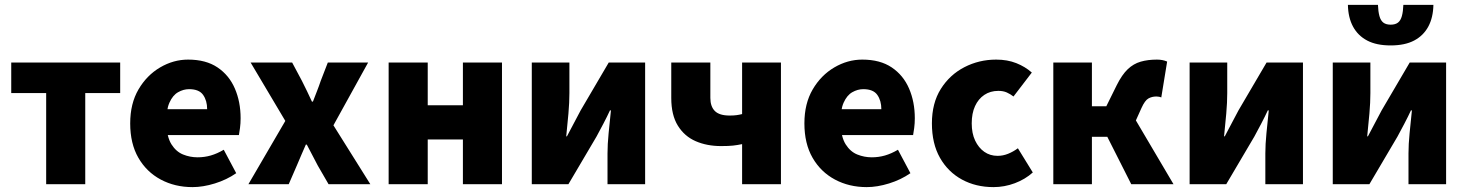

<svg xmlns="http://www.w3.org/2000/svg" viewBox="-20 -754 6001 786"><path d="M169 0V-373H26V-498H472V-373H329V0Z M768 12Q696 12 638 -19Q580 -50 546.5 -108Q513 -166 513 -249Q513 -330 547 -388Q581 -446 635.5 -478Q690 -510 750 -510Q823 -510 870.5 -478Q918 -446 941.5 -391.5Q965 -337 965 -270Q965 -249 962.5 -230Q960 -211 958 -201H638L636 -307H828Q828 -342 811.5 -365.5Q795 -389 754 -389Q731 -389 709 -376.5Q687 -364 673.5 -333.5Q660 -303 661 -249Q663 -193 682 -163Q701 -133 729.5 -121.5Q758 -110 789 -110Q817 -110 843 -117.5Q869 -125 896 -141L947 -45Q908 -18 859.5 -3Q811 12 768 12Z M997 0 1148 -259 1006 -498H1176L1216 -423Q1227 -402 1237 -380.5Q1247 -359 1257 -338H1261Q1269 -359 1277.5 -380.5Q1286 -402 1293 -423L1322 -498H1487L1345 -241L1496 0H1325L1281 -76Q1270 -97 1258.5 -119Q1247 -141 1236 -162H1232Q1223 -141 1213.5 -119.5Q1204 -98 1195 -76L1162 0Z M1571 0V-498H1731V-323H1875V-498H2035V0H1875V-183H1731V0Z M2157 0V-498H2311V-373Q2311 -335 2307 -289Q2303 -243 2298 -196H2301Q2313 -220 2329.5 -250Q2346 -280 2357 -302L2472 -498H2621V0H2467V-126Q2467 -163 2471.5 -208.5Q2476 -254 2481 -302H2477Q2466 -278 2450 -247.5Q2434 -217 2422 -195L2307 0Z M3018 0V-164Q2999 -160 2981 -158Q2963 -156 2932 -156Q2874 -156 2828 -176Q2782 -196 2755 -239.5Q2728 -283 2728 -353V-498H2888V-353Q2888 -318 2906.5 -299.5Q2925 -281 2967 -281Q2983 -281 2994.5 -282.5Q3006 -284 3018 -287V-498H3177V0Z M3528 12Q3456 12 3398 -19Q3340 -50 3306.5 -108Q3273 -166 3273 -249Q3273 -330 3307 -388Q3341 -446 3395.5 -478Q3450 -510 3510 -510Q3583 -510 3630.5 -478Q3678 -446 3701.5 -391.5Q3725 -337 3725 -270Q3725 -249 3722.5 -230Q3720 -211 3718 -201H3398L3396 -307H3588Q3588 -342 3571.5 -365.5Q3555 -389 3514 -389Q3491 -389 3469 -376.5Q3447 -364 3433.5 -333.5Q3420 -303 3421 -249Q3423 -193 3442 -163Q3461 -133 3489.5 -121.5Q3518 -110 3549 -110Q3577 -110 3603 -117.5Q3629 -125 3656 -141L3707 -45Q3668 -18 3619.5 -3Q3571 12 3528 12Z M4047 12Q3975 12 3918 -19Q3861 -50 3828 -108Q3795 -166 3795 -249Q3795 -332 3831.5 -390Q3868 -448 3928 -479Q3988 -510 4058 -510Q4104 -510 4140.5 -495.5Q4177 -481 4204 -457L4129 -359Q4116 -369 4101.5 -375.5Q4087 -382 4067 -382Q4034 -382 4009.5 -365.5Q3985 -349 3971.5 -319.5Q3958 -290 3958 -249Q3958 -208 3972 -178.5Q3986 -149 4009.5 -132.5Q4033 -116 4064 -116Q4086 -116 4107 -124.5Q4128 -133 4147 -147L4208 -48Q4177 -20 4134.5 -4Q4092 12 4047 12Z M4292 0V-498H4450V-319H4509L4552 -406Q4573 -448 4596.5 -470.5Q4620 -493 4649.5 -501.5Q4679 -510 4716 -510Q4740 -510 4758 -502L4734 -355Q4730 -357 4724.5 -358Q4719 -359 4714 -359Q4696 -359 4681.5 -351Q4667 -343 4653 -312L4630 -261L4784 0H4611L4513 -194H4450V0Z M4850 0V-498H5004V-373Q5004 -335 5000 -289Q4996 -243 4991 -196H4994Q5006 -220 5022.5 -250Q5039 -280 5050 -302L5165 -498H5314V0H5160V-126Q5160 -163 5164.5 -208.5Q5169 -254 5174 -302H5170Q5159 -278 5143 -247.5Q5127 -217 5115 -195L5000 0Z M5436 0V-498H5590V-373Q5590 -335 5586 -289Q5582 -243 5577 -196H5580Q5592 -220 5608.5 -250Q5625 -280 5636 -302L5751 -498H5900V0H5746V-126Q5746 -163 5750.5 -208.5Q5755 -254 5760 -302H5756Q5745 -278 5729 -247.5Q5713 -217 5701 -195L5586 0ZM5673 -568Q5615 -568 5577 -588Q5539 -608 5519 -645Q5499 -682 5498 -734H5621Q5622 -707 5627 -688.5Q5632 -670 5643 -661.5Q5654 -653 5673 -653Q5692 -653 5703 -661.5Q5714 -670 5719 -688.5Q5724 -707 5725 -734H5848Q5847 -682 5827 -645Q5807 -608 5769 -588Q5731 -568 5673 -568Z"/></svg>

Font: Source Sans 3 ExtraBold
Style: Regular
Weight: 800
Designer: Paul D. Hunt
Foundry: Adobe
Version: Version 3.052;hotconv 1.1.0;makeotfexe 2.6.0